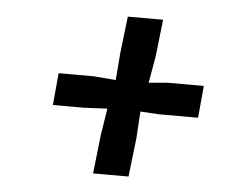

<svg xmlns="http://www.w3.org/2000/svg" viewBox="-41 -662 730 577"><g transform="rotate(5 323.5 -373.5)"><path d="M272.5 -252 285.2 -332 216.3 -328.6H121.1L129.9 -425.3H235.4L302.7 -419.9L309.1 -500.5L322.3 -612.8H428.7L416 -500.5L401.9 -420.4L458 -425.3H567.9L559.1 -328.6H439.5L384.8 -332Q383.8 -311.5 382.3 -292Q380.9 -272.5 379.9 -252L366.2 -134.3H259.3Z"/></g></svg>

Font: Merriweather
Style: Heavy Italic
Weight: 900
Italic angle: -7°
Designer: Eben Sorkin
Foundry: Eben Sorkin
Version: Version 1.001